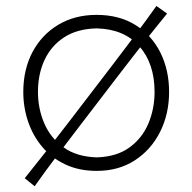

<svg xmlns="http://www.w3.org/2000/svg" viewBox="-20 -570 653 652"><path d="M308.6 10.3Q382.8 10.3 438 -25.6Q493.2 -61.5 523.7 -122.3Q554.2 -183.1 554.2 -257.8Q554.2 -332 524.7 -391.4Q495.1 -450.7 439.9 -485.1Q384.8 -519.5 308.1 -519.5Q233.9 -519.5 177.7 -485.8Q121.6 -452.1 90.3 -393.1Q59.1 -334 59.1 -257.8Q59.1 -204.6 75.7 -156.2Q92.3 -107.9 124 -70.6Q155.8 -33.2 202.1 -11.5Q248.5 10.3 308.6 10.3ZM308.6 -35.6Q240.7 -37.6 196.5 -69.1Q152.3 -100.6 130.6 -150.6Q108.9 -200.7 108.9 -257.8Q108.9 -318.4 131.3 -366.5Q153.8 -414.6 198 -443.4Q242.2 -472.2 308.6 -473.6Q401.9 -471.2 453.4 -412.6Q504.9 -354 504.9 -257.8Q504.9 -200.7 483.9 -150.6Q462.9 -100.6 419.4 -69.1Q376 -37.6 308.6 -35.6ZM97.7 62.5Q133.8 11.2 168.7 -34.7Q203.6 -80.6 244.1 -133.8L392.6 -327.6Q433.6 -381.3 470.9 -428.7Q508.3 -476.1 547.4 -523.9L511.2 -549.8Q476.1 -500.5 441.2 -453.9Q406.2 -407.2 363.8 -351.6L215.3 -157.7Q175.3 -105.5 139.9 -60.3Q104.5 -15.1 64 35.2Z"/></svg>

Font: Pinar-VF
Style: Regular
Weight: 300
Designer: Amin Abedi
Version: Version 3.0